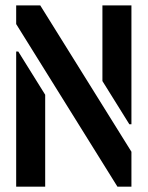

<svg xmlns="http://www.w3.org/2000/svg" viewBox="-20 -704 557 724"><path d="M41 0V-509.8H48.8L150.4 -346.7V0ZM41 -613.3V-683.6H131.8L475.6 -131.8V0H422.9ZM366.2 -398.4V-683.6H475.6V-235.4H467.8Z"/></svg>

Font: Post No Bills Colombo
Style: Bold
Weight: 800
Designer: Kosala Senevirathne, Siva Puranthara, Lasantha Premarathna, Tharique Azeez
Foundry: Mooniak
Version: Version 1.220 ; ttfautohint (v1.5)